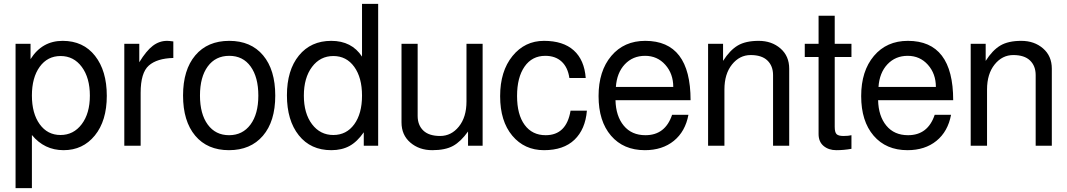

<svg xmlns="http://www.w3.org/2000/svg" viewBox="-20 -749 5487 987"><path d="M442 -257.5Q442 -349 400.5 -405Q359 -461 291.5 -461Q224 -461 184 -405.5Q144 -350 144 -258Q144 -166 184 -110.5Q224 -55 291 -55Q358 -55 400 -110.5Q442 -166 442 -257.5ZM60 218V-524H137V-445Q196 -539 302 -539Q408 -539 468.5 -462Q529 -385 529 -256.5Q529 -128 467.5 -52.5Q406 23 307 23Q208 23 144 -55V218Z M871 -451Q787 -449 745 -412Q703 -375 703 -272V0H619V-524H696V-429Q732 -488 765.5 -513.5Q799 -539 839 -539Q850 -539 871 -536Z M1308 -257.5Q1308 -352 1268.5 -407Q1229 -462 1158.5 -462Q1088 -462 1048 -407.5Q1008 -353 1008 -258Q1008 -163 1048 -108.5Q1088 -54 1157.5 -54Q1227 -54 1267.5 -108.5Q1308 -163 1308 -257.5ZM921 -258Q921 -390 984 -464.5Q1047 -539 1158.5 -539Q1270 -539 1332.5 -464.5Q1395 -390 1395 -257.5Q1395 -125 1331.5 -51Q1268 23 1157 23Q1046 23 983.5 -51.5Q921 -126 921 -258Z M1841 -257.5Q1841 -350 1801 -405.5Q1761 -461 1693.5 -461Q1626 -461 1584 -405Q1542 -349 1542 -257.5Q1542 -166 1584 -110.5Q1626 -55 1693.5 -55Q1761 -55 1801 -110Q1841 -165 1841 -257.5ZM1924 -729V0H1850V-69Q1816 -20 1776.5 1.5Q1737 23 1683 23Q1577 23 1516 -53.5Q1455 -130 1455 -259Q1455 -388 1516.5 -463.5Q1578 -539 1683 -539Q1788 -539 1841 -458V-729Z M2461 0H2386V-73Q2349 -21 2309 1Q2269 23 2202 23Q2135 23 2089.5 -16Q2044 -55 2044 -120V-524H2127V-153Q2127 -106 2156 -78Q2185 -50 2242.5 -50Q2300 -50 2339 -98.5Q2378 -147 2378 -227V-524H2461Z M2991 -348H2907Q2899 -403 2867 -432.5Q2835 -462 2783 -462Q2715 -462 2676.5 -406.5Q2638 -351 2638 -255.5Q2638 -160 2677 -107Q2716 -54 2785 -54Q2892 -54 2913 -180H2997Q2989 -84 2933 -30.5Q2877 23 2776.5 23Q2676 23 2613.5 -51.5Q2551 -126 2551 -254.5Q2551 -383 2614.5 -461Q2678 -539 2776.5 -539Q2875 -539 2929.5 -490Q2984 -441 2991 -348Z M3146 -302H3441Q3441 -370 3400 -416Q3359 -462 3296 -462Q3233 -462 3192 -418.5Q3151 -375 3146 -302ZM3530 -234H3144Q3146 -152 3186.5 -103Q3227 -54 3298 -54Q3400 -54 3435 -159H3519Q3503 -73 3444 -25Q3385 23 3295 23Q3185 23 3121 -51.5Q3057 -126 3057 -255Q3057 -384 3122.5 -461.5Q3188 -539 3297 -539Q3530 -539 3530 -234Z M3620 -524H3697V-436Q3732 -491 3772.5 -515Q3813 -539 3880 -539Q3947 -539 3992 -500Q4037 -461 4037 -396V0H3954V-363Q3954 -410 3925 -438Q3896 -466 3839 -466Q3782 -466 3743 -417.5Q3704 -369 3704 -289V0H3620Z M4357 -524V-456H4271V-97Q4271 -69 4280.5 -59.5Q4290 -50 4316 -50Q4342 -50 4357 -54V16Q4318 23 4279 23Q4240 23 4214 1.5Q4188 -20 4188 -60V-456H4117V-524H4188V-668H4271V-524Z M4496 -302H4791Q4791 -370 4750 -416Q4709 -462 4646 -462Q4583 -462 4542 -418.5Q4501 -375 4496 -302ZM4880 -234H4494Q4496 -152 4536.5 -103Q4577 -54 4648 -54Q4750 -54 4785 -159H4869Q4853 -73 4794 -25Q4735 23 4645 23Q4535 23 4471 -51.5Q4407 -126 4407 -255Q4407 -384 4472.5 -461.5Q4538 -539 4647 -539Q4880 -539 4880 -234Z M4970 -524H5047V-436Q5082 -491 5122.5 -515Q5163 -539 5230 -539Q5297 -539 5342 -500Q5387 -461 5387 -396V0H5304V-363Q5304 -410 5275 -438Q5246 -466 5189 -466Q5132 -466 5093 -417.5Q5054 -369 5054 -289V0H4970Z"/></svg>

Font: Autonym
Style: Regular
Weight: 500
Version: Version 1.0.20131126